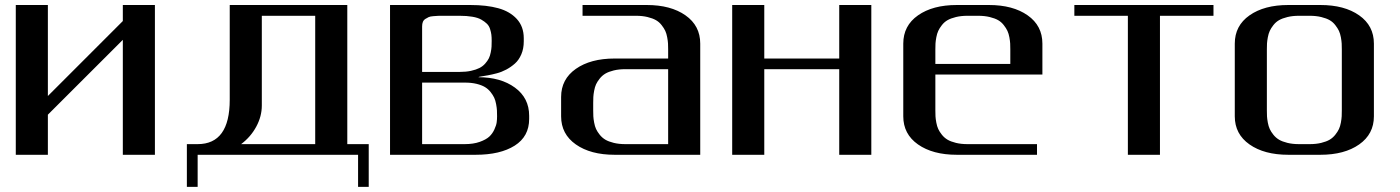

<svg xmlns="http://www.w3.org/2000/svg" viewBox="-20 -603 5456 748"><path d="M583.5 -583.5V0H458.5V-447.8L166.5 -156.2V0H41.5V-583.5H166.5V-229L458.5 -521V-583.5Z M1333 -583.5V-41.5H1416.5V125H1375V0H750V125H708V-41.5H750Q875 -41.5 875 -214.4V-583.5ZM1208 -541.5H1000V-191.9Q1000 -149.9 978.5 -109.9Q957 -69.8 919.4 -41.5H1208Z M1790.5 -41.5Q1824.2 -41.5 1848.9 -50.3Q1873.5 -59.1 1886 -70.6Q1898.4 -82 1906 -98.6Q1913.6 -115.2 1915 -126.5Q1916.5 -137.7 1916.5 -149.9Q1916.5 -163.1 1916 -172.9Q1915.5 -182.6 1912.8 -197.3Q1910.2 -211.9 1905.3 -222.4Q1900.4 -232.9 1891.1 -244.6Q1881.8 -256.3 1869.1 -263.9Q1856.4 -271.5 1836.4 -276.4Q1816.4 -281.2 1791.5 -281.2H1624.5V-41.5ZM1770.5 -322.8Q1795.4 -322.8 1815.2 -327.1Q1835 -331.5 1847.9 -338.1Q1860.8 -344.7 1870.1 -355.2Q1879.4 -365.7 1884.3 -375.5Q1889.2 -385.3 1891.8 -398.7Q1894.5 -412.1 1895 -421.4Q1895.5 -430.7 1895.5 -443.8Q1895.5 -458 1894.3 -467.8Q1893.1 -477.5 1889.2 -490Q1885.3 -502.4 1876.7 -510.7Q1868.2 -519 1855 -526.6Q1841.8 -534.2 1820.3 -537.8Q1798.8 -541.5 1770.5 -541.5H1708Q1693.8 -541.5 1686.8 -541.3Q1679.7 -541 1668 -540Q1656.2 -539.1 1650.1 -536.4Q1644 -533.7 1637.2 -529.3Q1630.4 -524.9 1627.4 -517.6Q1624.5 -510.3 1624.5 -500V-322.8ZM1843.3 -302.2Q1930.7 -302.2 1986.1 -261.7Q2041.5 -221.2 2041.5 -151.9V-139.6Q2041.5 -71.3 1985.1 -35.6Q1928.7 0 1833 0H1499.5V-583.5H1812Q1876 -583.5 1921.1 -571Q1966.3 -558.6 1993.4 -529.1Q2020.5 -499.5 2020.5 -454.1V-441.9Q2020.5 -413.6 2011 -391.4Q2001.5 -369.1 1986.1 -355.5Q1970.7 -341.8 1952.4 -332Q1934.1 -322.3 1915.3 -317.4Q1896.5 -312.5 1880.9 -309.6Q1865.2 -306.6 1854.7 -305.2Q1844.2 -303.7 1843.3 -302.2Z M2249.5 -541.5V-583.5H2499.5Q2593.3 -583.5 2650.6 -543.2Q2708 -502.9 2708 -433.1V0H2374.5Q2280.8 0 2223.4 -40.3Q2166 -80.6 2166 -149.9V-225.1Q2166 -294.4 2223.4 -334.7Q2280.8 -375 2374.5 -375H2583V-410.6Q2583 -423.8 2582.5 -433.3Q2582 -442.9 2579.3 -457.5Q2576.7 -472.2 2571.8 -482.7Q2566.9 -493.2 2557.6 -505.1Q2548.3 -517.1 2535.6 -524.4Q2522.9 -531.7 2502.9 -536.6Q2482.9 -541.5 2458 -541.5ZM2583 -41.5V-333.5H2416Q2391.1 -333.5 2371.1 -328.6Q2351.1 -323.7 2338.4 -316.2Q2325.7 -308.6 2316.4 -296.9Q2307.1 -285.2 2302.2 -274.7Q2297.4 -264.2 2294.7 -249.5Q2292 -234.9 2291.5 -225.1Q2291 -215.3 2291 -202.1V-172.9Q2291 -159.7 2291.5 -149.9Q2292 -140.1 2294.7 -125.5Q2297.4 -110.8 2302.2 -100.3Q2307.1 -89.8 2316.4 -78.1Q2325.7 -66.4 2338.4 -58.8Q2351.1 -51.3 2371.1 -46.4Q2391.1 -41.5 2416 -41.5Z M3374.5 -583.5V0H3249.5V-333.5H2957.5V0H2832.5V-583.5H2957.5V-375H3249.5V-583.5Z M4041 -312.5H3624V-172.9Q3624 -159.7 3624.5 -149.9Q3625 -140.1 3627.7 -125.5Q3630.4 -110.8 3635.3 -100.3Q3640.1 -89.8 3649.4 -78.1Q3658.7 -66.4 3671.4 -58.8Q3684.1 -51.3 3704.1 -46.4Q3724.1 -41.5 3749 -41.5H4020V0H3707.5Q3613.8 0 3556.4 -40.3Q3499 -80.6 3499 -149.9V-433.1Q3499 -502.9 3556.4 -543.2Q3613.8 -583.5 3707.5 -583.5H3832.5Q3926.3 -583.5 3983.6 -543.2Q4041 -502.9 4041 -433.1ZM3624 -354H3916V-410.6Q3916 -423.8 3915.5 -433.3Q3915 -442.9 3912.4 -457.5Q3909.7 -472.2 3904.8 -482.7Q3899.9 -493.2 3890.6 -505.1Q3881.3 -517.1 3868.7 -524.4Q3856 -531.7 3835.9 -536.6Q3815.9 -541.5 3791 -541.5H3749Q3724.1 -541.5 3704.1 -536.6Q3684.1 -531.7 3671.4 -524.4Q3658.7 -517.1 3649.4 -505.1Q3640.1 -493.2 3635.3 -482.7Q3630.4 -472.2 3627.7 -457.5Q3625 -442.9 3624.5 -433.3Q3624 -423.8 3624 -410.6Z M4707.5 -583.5V-541.5H4499V0H4374V-541.5H4165.5V-583.5Z M4999 0Q4905.3 0 4847.9 -40.3Q4790.5 -80.6 4790.5 -149.9V-433.1Q4790.5 -502.9 4847.9 -543.2Q4905.3 -583.5 4999 -583.5H5124Q5217.8 -583.5 5275.1 -543.2Q5332.5 -502.9 5332.5 -433.1V-149.9Q5332.5 -80.6 5275.1 -40.3Q5217.8 0 5124 0ZM5082.5 -41.5Q5107.4 -41.5 5127.4 -46.4Q5147.5 -51.3 5160.2 -58.8Q5172.9 -66.4 5182.1 -78.1Q5191.4 -89.8 5196.3 -100.3Q5201.2 -110.8 5203.9 -125.5Q5206.5 -140.1 5207 -149.9Q5207.5 -159.7 5207.5 -172.9V-410.6Q5207.5 -423.8 5207 -433.3Q5206.5 -442.9 5203.9 -457.5Q5201.2 -472.2 5196.3 -482.7Q5191.4 -493.2 5182.1 -505.1Q5172.9 -517.1 5160.2 -524.4Q5147.5 -531.7 5127.4 -536.6Q5107.4 -541.5 5082.5 -541.5H5040.5Q5015.6 -541.5 4995.6 -536.6Q4975.6 -531.7 4962.9 -524.4Q4950.2 -517.1 4940.9 -505.1Q4931.6 -493.2 4926.8 -482.7Q4921.9 -472.2 4919.2 -457.5Q4916.5 -442.9 4916 -433.3Q4915.5 -423.8 4915.5 -410.6V-172.9Q4915.5 -159.7 4916 -149.9Q4916.5 -140.1 4919.2 -125.5Q4921.9 -110.8 4926.8 -100.3Q4931.6 -89.8 4940.9 -78.1Q4950.2 -66.4 4962.9 -58.8Q4975.6 -51.3 4995.6 -46.4Q5015.6 -41.5 5040.5 -41.5Z"/></svg>

Font: Gputeks
Style: Bold
Weight: 600
Width: 8
Version: Version 0.9